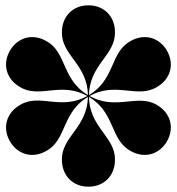

<svg xmlns="http://www.w3.org/2000/svg" viewBox="-20 -780 666 724"><path d="M413.5 -177C413.5 -183 413.5 -188 412.5 -195C402 -269 317 -307 315.5 -414.5C408 -359.5 397.5 -266.5 457 -221C462.5 -216.5 467 -214 472 -211C523 -181.5 580 -196 609.5 -247C639 -298 623 -354.5 572 -384C567 -387 562.5 -389.5 556 -392C486 -419 411.5 -366 317.5 -418C411.5 -470 486.5 -415.5 556 -444C562.5 -446.5 567 -449 572 -452C623 -481.5 639 -538 609.5 -589C580 -640 523 -654.5 472 -625C467 -622 462.5 -619.5 457 -615C397.5 -569.5 408 -476.5 315.5 -421.5C317.5 -529 402.5 -567 412.5 -641C413.5 -648 413.5 -653 413.5 -659C413.5 -718 372.5 -760 313.5 -760C254.5 -760 213.5 -718 213.5 -659C213.5 -653 213.5 -648 214.5 -641C224.5 -567 310 -529 311.5 -421.5C219 -476.5 229.5 -569.5 170 -615C164.5 -619.5 160 -622 155 -625C104 -654.5 47 -640 17.5 -589C-12 -538 4 -481.5 55 -452C60 -449 64.5 -446.5 71 -444C140.5 -415.5 215.5 -470 309.5 -418C215.5 -366 140.5 -420.5 71 -392C64.5 -389.5 60 -387 55 -384C4 -354.5 -12 -298 17.5 -247C47 -196 104 -181.5 155 -211C160 -214 164.5 -216.5 170 -221C229.5 -266.5 219 -359.5 311.5 -414.5C309.5 -307 224.5 -269 214.5 -195C213.5 -188 213.5 -183 213.5 -177C213.5 -118 254.5 -76 313.5 -76C372.5 -76 413.5 -118 413.5 -177Z"/></svg>

Font: Bodoni* 48pt Fatface
Style: Regular
Weight: 900
Version: Version 2.3